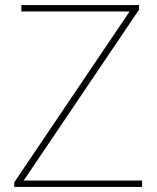

<svg xmlns="http://www.w3.org/2000/svg" viewBox="-20 -734 618 754"><path d="M538 0H36V-18L489 -689H64V-714H526V-696L73 -25H538Z"/></svg>

Font: Noto Sans Myanmar UI Thin
Style: Regular
Weight: 100
Designer: Monotype Design Team
Foundry: Monotype Imaging Inc.
Version: Version 2.103; ttfautohint (v1.8.4.7-5d5b)